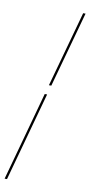

<svg xmlns="http://www.w3.org/2000/svg" viewBox="-111 -731 449 955"><g transform="rotate(10 113.0 -253.0)"><path d="M-13.7 186.3 109.7 -262.9H121.8L-1.6 186.3ZM122.6 -309.7 228.2 -691.9H240.3L134.7 -309.7Z"/></g></svg>

Font: Playfair 144pt Light
Style: Italic
Weight: 300
Italic angle: -15.6°
Designer: Claus Eggers Sørensen
Foundry: Claus Eggers Sørensen
Version: Version 2.001;gftools[0.9.30]